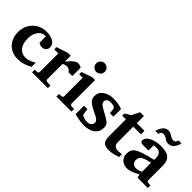

<svg xmlns="http://www.w3.org/2000/svg" viewBox="80 -1455 2215 2215"><g transform="rotate(45 1188.0 -347.5)"><path d="M423.8 -59.1Q411.1 -51.8 385.7 -39.8Q360.4 -27.8 325 -18.1Q289.6 -8.3 246.6 -8.3Q176.8 -8.3 127.9 -39.3Q79.1 -70.3 54 -120.8Q28.8 -171.4 28.8 -230Q28.8 -301.3 60.1 -355.2Q91.3 -409.2 144 -439.5Q196.8 -469.7 261.2 -469.7Q332 -469.7 374.3 -441.9Q416.5 -414.1 416.5 -370.6Q416.5 -340.3 397 -321.5Q377.4 -302.7 353 -302.7Q328.1 -302.7 313.2 -309.3Q298.3 -315.9 292.5 -321.8V-422.9Q287.1 -423.8 283.7 -423.8Q280.3 -423.8 275.4 -423.8Q248 -423.8 221.7 -405.3Q195.3 -386.7 178.2 -349.6Q161.1 -312.5 161.1 -256.3Q161.1 -177.2 197.8 -130.6Q234.4 -84 297.9 -84Q325.7 -84 352.3 -93.3Q378.9 -102.5 398.4 -113.3Q418 -124 423.8 -128.4Z M831.5 -316.4H770Q762.2 -327.6 748.5 -340.1Q734.9 -352.5 711.9 -352.5Q693.4 -352.5 677.5 -347.2Q661.6 -341.8 653.3 -336.4V-84Q653.3 -76.2 658.7 -70.1Q664.1 -64 673.3 -63.5L730.5 -61V-18.6H473.1V-61L512.7 -63.5Q521 -64 526.9 -70.1Q532.7 -76.2 532.7 -84V-386.7H466.8V-423.8L606.4 -469.7H653.3V-374Q664.6 -388.7 685.3 -411.4Q706.1 -434.1 730 -451.9Q753.9 -469.7 774.4 -469.7Q790 -469.7 806.9 -464.6Q823.7 -459.5 831.5 -453.1Z M1062.5 -616.2Q1062.5 -587.4 1042 -566.7Q1021.5 -545.9 992.2 -545.9Q963.4 -545.9 943.1 -566.7Q922.9 -587.4 922.9 -616.2Q922.9 -645 943.1 -665.3Q963.4 -685.5 992.2 -685.5Q1021.5 -685.5 1042 -665.3Q1062.5 -645 1062.5 -616.2ZM1114.3 -19.5H869.1V-61.5L910.6 -64.5Q918.9 -65.4 924.6 -71.3Q930.2 -77.1 930.2 -85.4V-387.7H873V-424.8L1004.4 -469.7H1049.8V-85.4Q1049.8 -77.1 1056.4 -71.3Q1063 -65.4 1070.8 -64.5L1114.3 -61.5Z M1512.7 -159.7Q1512.7 -103 1485.4 -69.8Q1458 -36.6 1416 -22.5Q1374 -8.3 1329.1 -8.3Q1280.8 -8.3 1236.3 -16.8Q1191.9 -25.4 1168.9 -33.2V-169.9H1225.6Q1227.1 -156.7 1230.5 -131.3Q1233.9 -106 1236.3 -87.4Q1237.8 -84.5 1252.7 -78.4Q1267.6 -72.3 1286.9 -66.9Q1306.2 -61.5 1320.3 -61.5Q1351.1 -61.5 1367.7 -71.5Q1384.3 -81.5 1390.9 -95.2Q1397.5 -108.9 1397.5 -119.1Q1397.5 -144 1375 -161.6Q1352.5 -179.2 1300.3 -203.1Q1238.8 -231.4 1206.5 -260Q1174.3 -288.6 1174.3 -333Q1174.3 -395.5 1225.3 -432.6Q1276.4 -469.7 1355 -469.7Q1388.7 -469.7 1426.5 -464.1Q1464.4 -458.5 1498 -445.3V-320.8H1442.4L1432.6 -393.1Q1413.6 -415.5 1362.3 -415.5Q1331.1 -415.5 1313 -402.6Q1294.9 -389.6 1294.9 -365.7Q1294.9 -338.9 1322.5 -319.8Q1350.1 -300.8 1385.7 -282.2Q1439.5 -254.9 1476.1 -228.3Q1512.7 -201.7 1512.7 -159.7Z M1874.5 -39.1Q1851.6 -29.3 1811 -18.8Q1770.5 -8.3 1730.5 -8.3Q1670.4 -8.3 1646 -35.4Q1621.6 -62.5 1621.6 -119.1V-400.9H1562V-437L1631.3 -478.5L1679.7 -574.2H1742.2V-458.5H1867.2V-400.9H1742.2V-156.2Q1742.2 -113.3 1761.2 -95.7Q1780.3 -78.1 1815.9 -78.1Q1831.5 -78.1 1848.4 -80.1Q1865.2 -82 1874.5 -84Z M2272 -657.7Q2260.7 -611.3 2234.9 -578.6Q2209 -545.9 2163.1 -545.9Q2139.6 -545.9 2122.8 -556.6Q2106 -567.4 2088.6 -578.1Q2071.3 -588.9 2044.4 -588.9Q2029.8 -588.9 2018.3 -576.7Q2006.8 -564.5 2004.9 -545.9H1956.1Q1967.8 -592.3 1993.2 -625Q2018.6 -657.7 2064.5 -657.7Q2088.4 -657.7 2105 -647Q2121.6 -636.2 2139.4 -625.7Q2157.2 -615.2 2183.6 -615.2Q2197.8 -615.2 2209.5 -627.7Q2221.2 -640.1 2223.1 -657.7ZM2360.4 -19.5H2192.9L2181.2 -64.5Q2164.6 -52.7 2138.9 -39.6Q2113.3 -26.4 2083.5 -17.3Q2053.7 -8.3 2024.9 -8.3Q1976.1 -8.3 1941.4 -40Q1906.7 -71.8 1906.7 -125Q1906.7 -155.3 1915.5 -179Q1924.3 -202.6 1951.9 -222.4Q1979.5 -242.2 2034.7 -261Q2089.8 -279.8 2182.6 -300.3Q2182.6 -307.6 2182.6 -318.1Q2182.6 -328.6 2182.6 -335.4Q2182.6 -352.5 2176.5 -372.1Q2170.4 -391.6 2152.6 -405.3Q2134.8 -418.9 2098.6 -418.9Q2085 -418.9 2074.7 -417.7Q2064.5 -416.5 2060.1 -415.5V-330.1H1967.3Q1954.1 -330.1 1940.4 -336.4Q1926.8 -342.8 1926.8 -362.3Q1926.8 -396 1957 -419.9Q1987.3 -443.8 2033.4 -456.8Q2079.6 -469.7 2127 -469.7Q2179.2 -469.7 2218.3 -458.5Q2257.3 -447.3 2279.3 -414.3Q2301.3 -381.3 2301.3 -316.4V-85.4Q2301.3 -77.1 2307.1 -71.3Q2313 -65.4 2320.8 -64.5L2360.4 -61.5ZM2181.2 -103V-251.5Q2123 -239.7 2091.1 -226.6Q2059.1 -213.4 2046.6 -195.3Q2034.2 -177.2 2034.2 -149.9Q2034.2 -122.6 2052.2 -102.8Q2070.3 -83 2098.6 -83Q2120.1 -83 2143.6 -89.8Q2167 -96.7 2181.2 -103Z"/></g></svg>

Font: Annapurna SIL
Style: Bold
Weight: 700
Designer: Peter Martin, Annie Olsen
Foundry: SIL International
Version: Version 2.000